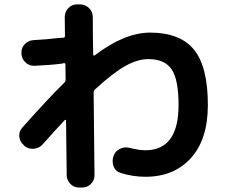

<svg xmlns="http://www.w3.org/2000/svg" viewBox="-20 -803 1040 870"><path d="M90.8 -141.6 86.9 -146.5Q69.3 -161.1 67.4 -184.1Q65.4 -207 80.1 -223.6Q193.4 -351.6 272.5 -429.7Q277.3 -434.6 277.3 -444.3Q277.3 -455.1 276.9 -477.1Q276.4 -499 276.4 -510.7Q276.4 -518.6 267.6 -516.6Q261.7 -514.6 259.8 -514.6Q206.1 -507.8 135.7 -504.9Q112.3 -503.9 95.2 -520.5Q78.1 -537.1 77.1 -559.6V-563.5Q76.2 -586.9 92.8 -603.5Q109.4 -620.1 131.8 -621.1Q187.5 -624 255.9 -631.8H264.6Q273.4 -631.8 274.4 -638.7Q274.4 -652.3 273.9 -681.6Q273.4 -710.9 273.4 -725.6Q273.4 -749 289.6 -766.1Q305.7 -783.2 329.1 -783.2H341.8Q366.2 -783.2 383.3 -766.6Q400.4 -750 400.4 -725.6Q400.4 -696.3 400.9 -639.6Q401.4 -583 402.3 -554.7Q402.3 -552.7 403.8 -551.8Q405.3 -550.8 406.7 -551.3Q408.2 -551.8 410.2 -552.7Q543 -654.3 659.2 -655.3Q795.9 -655.3 858.9 -578.1Q921.9 -501 921.9 -327.1Q921.9 -171.9 845.2 -86.9Q768.6 -2 638.7 -2Q581.1 -2 526.4 -19.5Q502.9 -26.4 494.6 -49.3Q486.3 -72.3 494.1 -94.7L495.1 -97.7Q502.9 -119.1 523.9 -128.9Q544.9 -138.7 568.4 -132.8Q610.4 -122.1 638.7 -122.1Q789.1 -122.1 789.1 -327.1Q789.1 -443.4 757.3 -489.3Q725.6 -535.2 652.3 -535.2Q604.5 -535.2 549.3 -504.9Q494.1 -474.6 410.2 -397.5Q404.3 -391.6 404.3 -381.8Q406.2 -247.1 408.2 -8.8Q408.2 14.6 391.6 30.8Q375 46.9 351.6 46.9H338.9Q314.5 46.9 298.3 29.8Q282.2 12.7 282.2 -9.8Q281.2 -51.8 279.3 -256.8Q279.3 -258.8 277.3 -259.8Q275.4 -260.7 273.4 -258.8Q234.4 -217.8 172.9 -148.4Q157.2 -130.9 132.8 -128.9Q108.4 -127 90.8 -141.6Z"/></svg>

Font: Rounded Mgen+ 2m bold
Style: Bold
Weight: 700
Designer: [Source Han Sans]
Ryoko NISHIZUKA  (kana & ideographs); Paul D. Hunt (Latin, Greek & Cyrillic); Wenlong ZHANG  (bopomofo
Version: Version 1.059.20150602